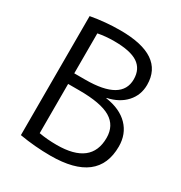

<svg xmlns="http://www.w3.org/2000/svg" viewBox="-175 -867 948 1003"><g transform="rotate(30 299.0 -365.0)"><path d="M558 -210Q558 10 272 10Q178 10 85 -6V-724Q173 -740 262 -740Q525 -740 525 -563Q525 -501 485 -457Q445 -413 375 -398V-396Q463 -383 510.5 -334Q558 -285 558 -210ZM480 -217Q480 -291 421.5 -326Q363 -361 232 -361H165V-64Q214 -55 272 -55Q480 -55 480 -217ZM165 -425H232Q450 -425 450 -553Q450 -615 405 -645Q360 -675 262 -675Q210 -675 165 -666Z"/></g></svg>

Font: Mplus 1p
Style: Regular
Weight: 400
Version: Version 1.061